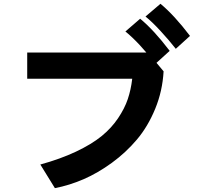

<svg xmlns="http://www.w3.org/2000/svg" viewBox="-20 -980 1040 1016"><path d="M124 -563.5V-702.1H762.7L845.7 -602.5Q839.8 -498 801.3 -404.3Q762.7 -310.5 704.6 -241.7Q646.5 -172.9 572.3 -118.7Q498 -64.5 422.4 -31.7Q346.7 1 270.5 15.6L193.4 -109.4Q299.8 -138.7 382.3 -177.7Q464.8 -216.8 517.1 -259.3Q569.3 -301.8 604.5 -354Q639.6 -406.2 656.2 -455.6Q672.9 -504.9 679.7 -563.5ZM750 -892.6 829.1 -960Q902.3 -899.4 985.4 -790L910.2 -721.7Q876 -765.6 830.1 -815.4Q784.2 -865.2 750 -892.6ZM643.6 -813.5 721.7 -880.9Q794.9 -820.3 877.9 -710.9L802.7 -642.6Q716.8 -753.9 643.6 -813.5Z"/></svg>

Font: Gothic A1 Black
Style: Regular
Weight: 900
Version: Version 2.50